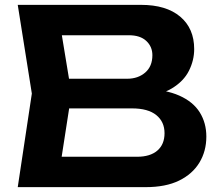

<svg xmlns="http://www.w3.org/2000/svg" viewBox="-20 -770 905 790"><path d="M558 -370 574 -404Q661 -402 718 -376.5Q775 -351 802 -307.5Q829 -264 829 -208Q829 -148 800.5 -101Q772 -54 717 -27Q662 0 579 0H53L111 -385L53 -750H560Q664 -750 721.5 -701.5Q779 -653 779 -568Q779 -522 757.5 -479Q736 -436 687.5 -406.5Q639 -377 558 -370ZM221 -43 156 -125H544Q598 -125 627.5 -150.5Q657 -176 657 -222Q657 -269 623 -296.5Q589 -324 523 -324H207V-446H503Q548 -446 577.5 -471.5Q607 -497 607 -543Q607 -578 582 -601.5Q557 -625 510 -625H156L221 -707L274 -385Z"/></svg>

Font: Unbounded Medium
Style: Regular
Weight: 500
Designer: Luke Prowse, Jean-Baptiste Morizot, Fátima Lázaro, Florian Runge
Foundry: NaN
Version: Version 1.700